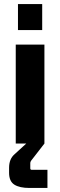

<svg xmlns="http://www.w3.org/2000/svg" viewBox="-20 -711 298 951"><path d="M189 -562H69V-691H189ZM215 220H126Q77 220 51 203.5Q25 187 25 145V120Q25 77 51 54L110 0H58V-490H200V0L138 80Q130 89 130 97V123Q130 130 137 130H215Z"/></svg>

Font: Gemunu Libre ExtraBold
Style: Regular
Weight: 800
Designer: Puspanada Ekanayake, Sola Matas, Pathum Egodawatta, Kosala Senevirathne
Foundry: mooniak
Version: Version 1.100